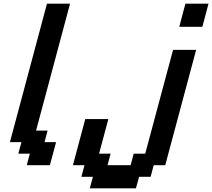

<svg xmlns="http://www.w3.org/2000/svg" viewBox="-20 -895 1149 1040"><path d="M466.3 125H716.3L733.4 62.5H795.9L812.5 0H875Q902.8 -104 958.7 -312.3Q1014.6 -520.5 1042.5 -625H917.5L766.6 -62.5H704.1L687.5 0H562.5L579.1 -62.5H516.6L566.9 -250H441.9Q430.7 -208.5 408.4 -125.2Q386.2 -42 375 0H437.5L420.9 62.5H483.4ZM125 0H250Q255.9 -21 267.1 -62.5Q278.3 -104 283.7 -125H221.2L237.8 -187.5H175.3L359.4 -875H234.4L33.7 -125H96.2L79.1 -62.5H141.6ZM951.2 -750H1076.2Q1081.5 -770.5 1092.8 -812.5Q1104 -854.5 1109.4 -875H984.4Q978.5 -854.5 967.5 -812.5Q956.5 -770.5 951.2 -750Z"/></svg>

Font: Faithful 32x
Style: Oblique
Weight: 400
Foundry: Faithful Resource Pack
Version: Version 1.0; January 27, 2023